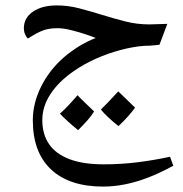

<svg xmlns="http://www.w3.org/2000/svg" viewBox="-20 -536 676 708"><path d="M360 152Q236 152 168.5 89Q101 26 101 -93Q101 -155 131.5 -216.5Q162 -278 216 -325Q243 -348 272.5 -366Q302 -384 333 -396Q321 -401 295.5 -409.5Q270 -418 242 -425Q214 -432 192 -432Q162 -432 140.5 -424.5Q119 -417 83 -394Q77 -399 72.5 -409.5Q68 -420 68 -432Q68 -470 101.5 -493Q135 -516 189 -516Q232 -516 273.5 -505Q315 -494 357 -481Q399 -468 442 -457Q485 -446 531 -446L597 -448L568 -371Q559 -370 549.5 -369Q540 -368 530.5 -367.5Q521 -367 512 -367Q471 -364 424 -351.5Q377 -339 332.5 -319Q288 -299 251 -273Q196 -235 166 -189Q136 -143 136 -93Q136 -41 161 -4.5Q186 32 236.5 51Q287 70 363 70Q425 70 486 62.5Q547 55 607 42L619 75Q570 102 525.5 119Q481 136 440 144Q399 152 360 152ZM417 -71Q375 -104 352 -132Q374 -153 416 -199Q421 -195 436 -180Q451 -165 478 -139Q468 -125 453 -108Q438 -91 417 -71ZM268 -56Q246 -74 229 -89.5Q212 -105 201 -117Q215 -129 231 -146Q247 -163 266 -185Q270 -180 285.5 -165Q301 -150 327 -125Q318 -110 303 -93Q288 -76 268 -56Z"/></svg>

Font: Noto Naskh Arabic UI
Style: Regular
Weight: 400
Designer: Monotype Design Team, David Williams, Mohamad Dakak and Nizar Qandah
Foundry: Monotype Imaging Inc.
Version: Version 2.014